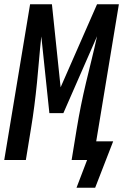

<svg xmlns="http://www.w3.org/2000/svg" viewBox="-36 -755 581 906"><path d="M413 131H325L375 0H302L326 -147Q335 -202 346 -256.5Q357 -311 370 -365.5Q383 -420 396.5 -474.5Q410 -529 422 -584L263 -221H197L159 -583Q153 -529 148.5 -474.5Q144 -420 138.5 -365Q133 -310 126 -255.5Q119 -201 110 -147L86 0H-16L106 -735H209L250 -343L422 -735H525L418 -88H498Z"/></svg>

Font: Iosevka Curly Semibold Oblique
Style: Regular
Weight: 600
Italic angle: -9°
Monospace: yes
Designer: Belleve Invis
Foundry: Belleve Invis
Version: Version 11.1.0; ttfautohint (v1.8.3)